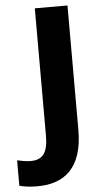

<svg xmlns="http://www.w3.org/2000/svg" viewBox="-140 -752 537 1007"><g transform="rotate(-5 128.0 -248.5)"><path d="M16 217C158 217 255 141 255 -58V-714H83V-43C83 44 57 82 -8 82C-35 82 -58 76 -79 72V206C-56 212 -26 217 16 217Z"/></g></svg>

Font: Noto Sans Myanmar UI ExtraBold
Style: Regular
Weight: 800
Designer: Monotype Design Team
Foundry: Monotype Imaging Inc.
Version: Version 2.103